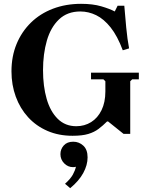

<svg xmlns="http://www.w3.org/2000/svg" viewBox="-20 -700 770 1004"><path d="M456 -320H706V-285H671L661 -275V0H626L545 -65H540Q518 -43 495.5 -26Q473 -9 441.5 0.5Q410 10 360 10H359Q287 10 228 -15.5Q169 -41 127 -87Q85 -133 62.5 -194.5Q40 -256 40 -327Q40 -405 66.5 -469.5Q93 -534 141.5 -581.5Q190 -629 257 -654.5Q324 -680 404 -680Q465 -680 509.5 -667Q554 -654 580 -640L595 -670H630Q634 -619 640 -556.5Q646 -494 655 -447L622 -437Q594 -512 558.5 -556.5Q523 -601 483 -620.5Q443 -640 400 -640Q332 -640 288.5 -598.5Q245 -557 225 -487.5Q205 -418 205 -333Q205 -249 224 -183Q243 -117 282 -78.5Q321 -40 379 -40Q422 -40 456.5 -61.5Q491 -83 511 -124Q531 -165 531 -222V-275L521 -285H456ZM363 41Q393 41 415.5 61.5Q438 82 438 123Q438 163 415.5 204.5Q393 246 347 284L320 261Q349 235 361 213Q373 191 377 172Q373 173 370 173.5Q367 174 362 174Q335 174 315.5 154Q296 134 296 106Q296 80 313.5 60.5Q331 41 363 41Z"/></svg>

Font: Brygada 1918
Style: Regular
Weight: 400
Designer: Mateusz Machalski | Borys Kosmynka | Przemek Hoffer
Foundry: NIEPODLEGLA 2018
Version: Version 3.006